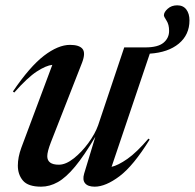

<svg xmlns="http://www.w3.org/2000/svg" viewBox="-20 -690 732 721"><path d="M296 -38 338 -176.5Q296 -105.5 262 -64.5Q228 -23.5 197.2 -6.2Q166.5 11 134.5 11Q85.5 11 66.2 -11.8Q47 -34.5 47 -68Q47 -99.5 60 -135L176.5 -446.5Q153 -444 118.2 -421.5Q83.5 -399 33.5 -342.5L28.5 -346.5Q92 -440 145.2 -480.8Q198.5 -521.5 243 -521.5Q277.5 -521.5 289.8 -506.5Q302 -491.5 288.5 -455.5L171 -155.5Q157.5 -120.5 157.5 -103.5Q157.5 -71.5 201 -71.5Q227 -71.5 257 -95.2Q287 -119 312 -153.2Q337 -187.5 348.5 -219.5L446.5 -512H525.5Q573 -512 594 -529.5Q615 -547 615 -574Q615 -598 605.2 -612.8Q595.5 -627.5 595.5 -632.5Q595.5 -644.5 609.8 -657.2Q624 -670 645.5 -670Q668 -670 679.8 -654.2Q691.5 -638.5 691.5 -613.5Q691.5 -559.5 651.5 -526.2Q611.5 -493 542.5 -488.5L399 -63.5Q423.5 -69 458.2 -93.2Q493 -117.5 537.5 -169.5L542 -166Q481 -67.5 428.8 -28.2Q376.5 11 335.5 11Q310 11 299.5 -1.8Q289 -14.5 296 -38Z"/></svg>

Font: Newsreader Display Medium
Style: Italic
Weight: 500
Italic angle: -17°
Designer: Hugues Gentile
Foundry: Production Type
Version: Version 1.001